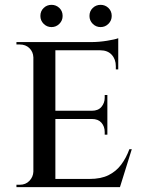

<svg xmlns="http://www.w3.org/2000/svg" viewBox="-20 -774 592 794"><path d="M209 -600V0H118V-600ZM466 -34 473 0H207V-34ZM424 -316V-282H207V-316ZM469 -600V-566H207V-600ZM525 -157 476 0H317L350 -34Q397 -34 428.5 -49.5Q460 -65 481 -93Q502 -121 515 -157ZM424 -284V-217H413V-228Q413 -251 399.5 -266.5Q386 -282 360 -282V-284ZM424 -381V-314H360V-316Q386 -316 399.5 -332Q413 -348 413 -370V-381ZM469 -569V-487H459V-500Q459 -529 442 -547.5Q425 -566 395 -566V-569ZM469 -616V-590L358 -600Q389 -600 423 -605.5Q457 -611 469 -616ZM120 -64 131 0H48V-10Q48 -10 54.5 -10Q61 -10 62 -10Q86 -10 101.5 -26Q117 -42 118 -64ZM120 -537H118Q117 -560 101.5 -575Q86 -590 62 -590Q61 -590 54.5 -590Q48 -590 48 -590V-600H131ZM193 -662Q174 -662 160.5 -675.5Q147 -689 147 -708Q147 -728 160.5 -741Q174 -754 193 -754Q212 -754 225.5 -741Q239 -728 239 -708Q239 -689 225.5 -675.5Q212 -662 193 -662ZM396 -662Q377 -662 363.5 -675.5Q350 -689 350 -708Q350 -728 363.5 -741Q377 -754 396 -754Q415 -754 428.5 -741Q442 -728 442 -708Q442 -689 428.5 -675.5Q415 -662 396 -662Z"/></svg>

Font: Cinzel Medium
Style: Regular
Weight: 500
Designer: Natanael Gama
Version: Version 2.000